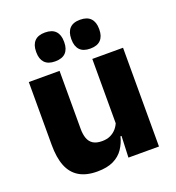

<svg xmlns="http://www.w3.org/2000/svg" viewBox="-127 -785 821 898"><g transform="rotate(-20 283.0 -336.5)"><path d="M46.5 -491.5H199.5V-202.5Q199.5 -175.5 206.5 -155.8Q213.5 -136 230 -125.2Q246.5 -114.5 275 -114.5Q299 -114.5 316.8 -123Q334.5 -131.5 346.8 -146Q359 -160.5 365 -178L388.5 -106.5H362.5Q354.5 -73.5 336.2 -46.5Q318 -19.5 286.2 -4Q254.5 11.5 205 11.5Q150.5 11.5 115.2 -9.8Q80 -31 63.2 -73Q46.5 -115 46.5 -178ZM362.5 -491.5H515.5V0H363.5L368.5 -123L362.5 -137ZM196 -540Q161.5 -540 144.2 -558.2Q127 -576.5 127 -609.5V-613.5Q127 -647 144.2 -665.2Q161.5 -683.5 196 -683.5Q231.5 -683.5 248.8 -665.2Q266 -647 266 -613.5V-609.5Q266 -576.5 248.8 -558.2Q231.5 -540 196 -540ZM371 -540Q336 -540 319 -558.2Q302 -576.5 302 -609.5V-613.5Q302 -647 319 -665.2Q336 -683.5 371 -683.5Q406 -683.5 423.2 -665.2Q440.5 -647 440.5 -613.5V-609.5Q440.5 -576.5 423.2 -558.2Q406 -540 371 -540Z"/></g></svg>

Font: Anek Kannada
Style: Bold
Weight: 700
Version: Version 1.003